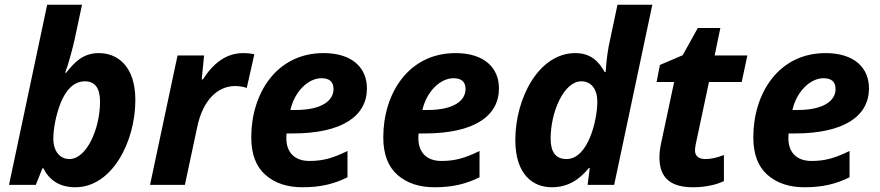

<svg xmlns="http://www.w3.org/2000/svg" viewBox="-20 -780 3711 810"><path d="M298 10C452 10 551 -181 551 -358C551 -502 475 -556 397 -556C330 -556 294 -517 259 -473H255C269 -510 288 -581 296 -619L326 -760H179L18 0H131L159 -70H163C187 -22 229 10 298 10ZM273 -109C232 -109 205 -143 205 -195C205 -234 215 -293 236 -346C257 -398 290 -437 338 -437C381 -437 402 -408 402 -351C402 -236 345 -109 273 -109Z M760 0 812 -244C836 -359 899 -417 972 -417C992 -417 1010 -413 1021 -409L1053 -551C1042 -554 1022 -556 1006 -556C935 -556 880 -514 836 -445H831L841 -546H729L613 0Z M1256 10C1333 10 1389 -4 1446 -32V-143C1382 -112 1342 -101 1285 -101C1222 -101 1188 -138 1188 -197C1188 -204 1188 -209 1189 -217H1214C1426 -217 1528 -292 1528 -407C1528 -494 1466 -556 1345 -556C1145 -556 1040 -384 1040 -201C1040 -130 1060 -77 1100 -42C1140 -7 1192 10 1256 10ZM1205 -316C1223 -395 1281 -450 1336 -450C1370 -450 1387 -435 1387 -404C1387 -357 1340 -316 1227 -316Z M1813 10C1890 10 1946 -4 2003 -32V-143C1939 -112 1899 -101 1842 -101C1779 -101 1745 -138 1745 -197C1745 -204 1745 -209 1746 -217H1771C1983 -217 2085 -292 2085 -407C2085 -494 2023 -556 1902 -556C1702 -556 1597 -384 1597 -201C1597 -130 1617 -77 1657 -42C1697 -7 1749 10 1813 10ZM1762 -316C1780 -395 1838 -450 1893 -450C1927 -450 1944 -435 1944 -404C1944 -357 1897 -316 1784 -316Z M2308 10C2377 10 2425 -23 2464 -71H2468L2459 0H2571L2732 -760H2585L2548 -585C2540 -545 2535 -481 2535 -476H2531C2506 -521 2472 -556 2407 -556C2253 -556 2154 -366 2154 -189C2154 -43 2229 10 2308 10ZM2370 -109C2325 -109 2303 -138 2303 -195C2303 -310 2360 -437 2432 -437C2475 -437 2500 -403 2500 -351C2500 -275 2462 -109 2370 -109Z M2824 -434 2768 -171C2764 -151 2762 -133 2762 -116C2762 -21 2819 10 2904 10C2957 10 3003 -1 3034 -16V-126C3005 -115 2982 -109 2955 -109C2930 -109 2912 -120 2912 -145C2912 -152 2913 -161 2915 -171L2971 -434H3109L3133 -546H2995L3019 -662H2924L2860 -547L2764 -506L2750 -434Z M3374 10C3451 10 3507 -4 3564 -32V-143C3500 -112 3460 -101 3403 -101C3340 -101 3306 -138 3306 -197C3306 -204 3306 -209 3307 -217H3332C3544 -217 3646 -292 3646 -407C3646 -494 3584 -556 3463 -556C3263 -556 3158 -384 3158 -201C3158 -130 3178 -77 3218 -42C3258 -7 3310 10 3374 10ZM3323 -316C3341 -395 3399 -450 3454 -450C3488 -450 3505 -435 3505 -404C3505 -357 3458 -316 3345 -316Z"/></svg>

Font: BC Sans
Style: Bold Italic
Weight: 700
Italic angle: -12°
Designer: Monotype Design Team
Province of B.C.
Foundry: Monotype Imaging Inc.
Version: Version 2.000;GOOG;noto-source:20170915:90ef993387c0